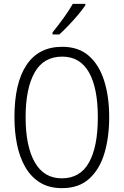

<svg xmlns="http://www.w3.org/2000/svg" viewBox="-20 -967 642 997"><path d="M547 -358Q547 -255 522.5 -172Q498 -89 444 -39.5Q390 10 302 10Q235 10 188 -19Q141 -48 111.5 -99Q82 -150 68.5 -216.5Q55 -283 55 -359Q55 -536 118 -630Q181 -724 303 -724Q388 -724 441.5 -677Q495 -630 521 -547.5Q547 -465 547 -358ZM113 -358Q113 -208 160.5 -124.5Q208 -41 301 -41Q396 -41 442 -123Q488 -205 488 -358Q488 -511 441.5 -592Q395 -673 303 -673Q206 -673 159.5 -590Q113 -507 113 -358ZM423 -939Q408 -917 384.5 -889Q361 -861 335 -834Q309 -807 288 -788H253V-799Q283 -836 310.5 -874Q338 -912 358 -947H423Z"/></svg>

Font: Noto Sans Georgian Condensed Light
Style: Regular
Weight: 300
Width: 3
Designer: Monotype Design Team, Akaki Razmadze
Foundry: Google LLC
Version: Version 2.005; ttfautohint (v1.8.4.7-5d5b)